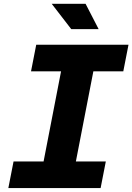

<svg xmlns="http://www.w3.org/2000/svg" viewBox="-20 -958 674 978"><path d="M22.5 0H492.5L519 -135.5H366.5L455.5 -594.5H608L634.5 -730H164.5L138 -594.5H291L202 -135.5H49ZM482.5 -809.5 416 -938.5H243.5L343 -809.5Z"/></svg>

Font: Monaspace Neon ExtraBold
Style: Italic
Weight: 800
Italic angle: -11°
Designer: Riley Cran & the Lettermatic Team
Foundry: Lettermatic
Version: Version 1.200 (Monaspace Neon)